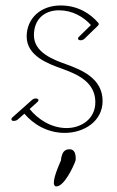

<svg xmlns="http://www.w3.org/2000/svg" viewBox="-20 -475 426 699"><path d="M201.9 108.9C201.9 109.9 176 164.1 176 189.9C176 198.2 178.5 203.6 185.3 203.6C214.1 203.6 247.8 129.9 253.7 113.3C254.6 110.4 255.6 107.9 255.6 105C255.6 104.6 255.6 104.1 255.6 103.6C255.6 92.2 255.2 68.4 232.7 68.4C211.2 68.4 206.8 86.4 205.3 90.8C203.4 96.7 201.9 103 201.9 108.9ZM77.1 -342.3C77.1 -271 155.8 -242.7 205.1 -225.1C260.7 -205.1 327.1 -176.8 327.1 -103C327.1 -41.5 275.4 -8.8 222.2 -8.8C166.5 -8.8 117.7 -41 87.9 -78.1L116.7 -104C121.6 -108.4 121.1 -113.8 115.7 -115.7C110.4 -117.7 102.1 -116.2 97.2 -111.8L24.9 -47.4C22.5 -45.4 21.5 -43 21.5 -41C21.5 -31.2 39.1 -34.7 44.4 -39.6L68.8 -61C100.1 -24.4 150.4 8.8 215.8 8.8C285.6 8.8 353.5 -33.2 353.5 -107.4C353.5 -189 278.3 -220.2 221.7 -240.7C171.9 -258.3 103.5 -284.7 103.5 -346.7C103.5 -406.7 143.6 -437.5 194.3 -437.5C243.7 -437.5 283.7 -414.1 311 -383.8L266.6 -340.3C262.2 -335.9 263.2 -331.1 268.6 -329.1C273.9 -327.1 282.7 -329.1 287.1 -333.5L336.9 -381.8C339.8 -384.8 340.3 -388.7 338.4 -391.1C309.6 -424.8 264.2 -455.1 200.7 -455.1C126.5 -455.1 77.1 -406.7 77.1 -342.3Z"/></svg>

Font: WireWyrm
Style: Light
Weight: 200
Version: Version 001.000